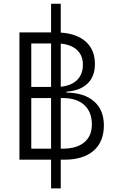

<svg xmlns="http://www.w3.org/2000/svg" viewBox="-20 -870 626 1046"><path d="M258.3 156.2V0H85.9V-693.4H258.3V-849.6H311V-692.4Q399.9 -686.5 448.5 -642.1Q497.1 -597.7 497.1 -521Q497.1 -453.6 456.8 -414.8Q416.5 -376 342.3 -370.6V-365.7Q439.5 -364.3 492.7 -317.4Q545.9 -270.5 545.9 -187Q545.9 -97.7 489.7 -48.8Q433.6 0 330.6 0H311V156.2ZM311 -335.9V-60.1H321.8Q397.5 -60.1 439 -94.5Q480.5 -128.9 480.5 -191.9Q480.5 -260.3 439 -298.1Q397.5 -335.9 321.8 -335.9ZM258.3 -60.1V-335.9H150.4V-60.1ZM150.4 -396.5H258.3V-633.3H150.4ZM311 -397.5Q368.7 -403.3 400.1 -434.3Q431.6 -465.3 431.6 -517.6Q431.6 -567.4 400.1 -597.2Q368.7 -627 311 -632.3Z"/></svg>

Font: Cascadia Code NF Light
Style: Regular
Weight: 300
Monospace: yes
Designer: Aaron Bell
Foundry: Saja Typeworks
Version: Version 2404.023; ttfautohint (v1.8.4)